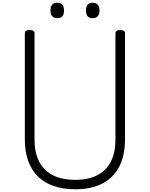

<svg xmlns="http://www.w3.org/2000/svg" viewBox="-20 -1368 1098 1407"><path d="M532 19Q442 19 373 -5Q304 -29 257.5 -75Q211 -121 186.5 -189.5Q162 -258 162 -347V-1125Q162 -1137 171 -1142.5Q180 -1148 198 -1148Q216 -1148 224.5 -1142.5Q233 -1137 233 -1125V-346Q233 -250 267 -184Q301 -118 367.5 -84Q434 -50 532 -50Q628 -50 693.5 -84Q759 -118 792.5 -184Q826 -250 826 -346V-1125Q826 -1137 834.5 -1142.5Q843 -1148 860 -1148Q896 -1148 896 -1125V-347Q896 -229 854 -147.5Q812 -66 731 -23.5Q650 19 532 19ZM399 -1235Q375 -1235 362.5 -1249Q350 -1263 350 -1291Q350 -1319 362 -1333.5Q374 -1348 400 -1348Q424 -1348 436.5 -1333.5Q449 -1319 449 -1291Q450 -1263 437 -1249Q424 -1235 399 -1235ZM660 -1235Q634 -1235 622 -1249Q610 -1263 610 -1291Q610 -1319 622 -1333.5Q634 -1348 659 -1348Q684 -1348 696.5 -1333.5Q709 -1319 709 -1291Q709 -1263 696.5 -1249Q684 -1235 660 -1235Z"/></svg>

Font: Playwrite CL Light
Style: Regular
Weight: 300
Designer: Veronika Burian, José Scaglione
Foundry: TypeTogether
Version: Version 1.002